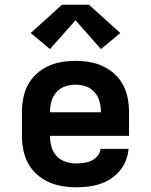

<svg xmlns="http://www.w3.org/2000/svg" viewBox="-20 -786 640 814"><path d="M303 8Q273 8 243 3Q213 -2 185.5 -14.5Q158 -27 135.5 -47.5Q113 -68 99 -94Q85 -120 79 -150Q73 -180 73 -210V-310Q73 -340 78.5 -369.5Q84 -399 98 -425.5Q112 -452 134.5 -472.5Q157 -493 184 -505.5Q211 -518 240.5 -523Q270 -528 300 -528Q330 -528 359.5 -523Q389 -518 416 -505.5Q443 -493 465.5 -472.5Q488 -452 502 -425.5Q516 -399 521.5 -369.5Q527 -340 527 -310V-210H192Q192 -187 198 -164.5Q204 -142 219.5 -125Q235 -108 257.5 -100.5Q280 -93 303 -93Q319 -93 336 -95.5Q353 -98 368 -105Q383 -112 394 -125.5Q405 -139 406 -155H525Q523 -130 513.5 -105.5Q504 -81 487.5 -61.5Q471 -42 449.5 -28Q428 -14 403.5 -6Q379 2 353.5 5Q328 8 303 8ZM192 -310H408Q408 -333 402 -355.5Q396 -378 381 -395Q366 -412 344.5 -419.5Q323 -427 300 -427Q277 -427 255.5 -419.5Q234 -412 219 -395Q204 -378 198 -355.5Q192 -333 192 -310ZM192 -578 110 -646 243 -766H357L490 -646L408 -578L300 -700Z"/></svg>

Font: Zed Sans Extended
Style: Bold
Weight: 700
Width: 7
Designer: Belleve Invis
Foundry: Belleve Invis
Version: Version 1.0.0; ttfautohint (v1.8.4)